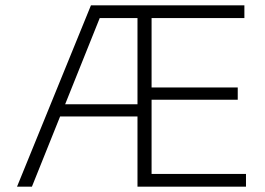

<svg xmlns="http://www.w3.org/2000/svg" viewBox="-20 -702 996 722"><path d="M44 0H100L206 -264H497V0H905V-48H550V-327H874V-373H550V-634H899V-682H322ZM225 -310 355 -634H497V-310Z"/></svg>

Font: MV Cash ExtraLight
Style: Regular
Weight: 200
Designer: Rodrigo Fuenzalida
Foundry: fragTYPE
Version: Version 1.100;Glyphs 3.1.2 (3151)